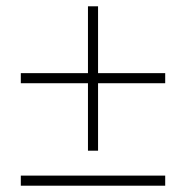

<svg xmlns="http://www.w3.org/2000/svg" viewBox="-20 -589 590 609"><path d="M46 -32H504V0H46ZM504 -325H291V-111H259V-325H46V-357H259V-569H291V-357H504Z"/></svg>

Font: Ysabeau Light
Style: Regular
Weight: 300
Designer: Christian Thalmann (Catharsis Fonts)
Version: Version 0.003